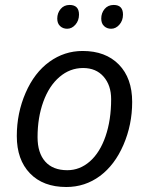

<svg xmlns="http://www.w3.org/2000/svg" viewBox="-20 -748 601 776"><path d="M314 -542Q406.7 -542 460.4 -487.1Q514.2 -432.1 514.2 -335.9Q514.2 -244.1 479 -162.6Q443.8 -81.1 383.8 -36.6Q323.7 7.8 248 7.8Q154.3 7.8 101.1 -47.4Q47.9 -102.5 47.9 -198.2Q47.9 -291 83.5 -372.8Q119.1 -454.6 179.7 -498.3Q240.2 -542 314 -542ZM429.2 -347.2Q429.2 -403.3 398.7 -438.2Q368.2 -473.1 315.9 -473.1Q262.7 -473.1 220.5 -437Q178.2 -400.9 155 -336.7Q131.8 -272.5 131.8 -193.8Q131.8 -129.9 162.8 -95Q193.8 -60.1 252 -60.1Q302.7 -60.1 343.3 -95.7Q383.8 -131.3 406.5 -197Q429.2 -262.7 429.2 -347.2ZM211.4 -672.9Q211.4 -695.3 225.1 -711.7Q238.8 -728 261.2 -728Q299.3 -728 299.3 -689Q299.3 -665 284.9 -648.4Q270.5 -631.8 251.5 -631.8Q234.4 -631.8 222.9 -642.6Q211.4 -653.3 211.4 -672.9ZM389.2 -672.9Q389.2 -695.3 402.8 -711.7Q416.5 -728 439.5 -728Q477.1 -728 477.1 -689Q477.1 -665 462.6 -648.4Q448.2 -631.8 429.2 -631.8Q412.1 -631.8 400.6 -642.6Q389.2 -653.3 389.2 -672.9Z"/></svg>

Font: CAA NEO Sans
Style: Italic
Weight: 400
Italic angle: -12°
Version: Version 1.10